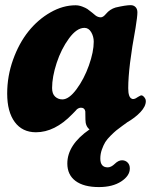

<svg xmlns="http://www.w3.org/2000/svg" viewBox="-20 -512 594 756"><path d="M554.2 -113.8Q554.2 -93.3 533.2 -70.8Q512.2 -48.3 479 -29.3H479.5Q476.6 -27.3 461.2 -16.1Q445.8 -4.9 437.7 1.7Q429.7 8.3 415.8 22Q401.9 35.6 394.5 47.6Q387.2 59.6 381.1 76.9Q375 94.2 375 112.3Q375 147 404.3 147Q417.5 147 431.9 133.1Q446.3 119.1 460.4 119.1Q473.6 119.1 482.4 127.9Q491.2 136.7 491.2 151.4Q491.2 180.2 457.3 202.4Q423.3 224.6 369.6 224.6Q309.6 224.6 277.3 200.4Q245.1 176.3 245.1 131.8Q245.1 58.1 332.5 -2.4Q316.4 -15.1 316.4 -41Q316.4 -70.3 315.9 -73.2Q313.5 -87.9 298.8 -87.9Q293.9 -87.9 289.3 -85.7Q284.7 -83.5 282 -80.8Q279.3 -78.1 273.9 -72Q268.6 -65.9 264.6 -62.5Q195.8 8.8 121.6 8.8Q67.9 8.8 38.1 -31.5Q8.3 -71.8 8.3 -143.6Q8.3 -212.4 31.5 -277.1Q54.7 -341.8 92 -388.4Q129.4 -435.1 178.5 -463.1Q227.5 -491.2 277.3 -491.2Q290.5 -491.2 304 -486.1Q317.4 -481 324 -476.6Q330.6 -472.2 342.8 -462.2Q355 -452.1 356 -451.2Q365.7 -443.8 377 -443.8Q386.2 -443.8 397.5 -457.5Q412.6 -475.6 435.1 -482.4Q475.1 -491.7 494.6 -491.7Q506.3 -491.7 513.7 -484.1Q521 -476.6 521 -463.4Q521 -446.8 513.7 -401.9Q484.9 -246.6 484.9 -164.6Q484.9 -129.4 498.5 -123.5Q502 -121.1 507.1 -122.3Q512.2 -123.5 515.1 -125.2Q518.1 -127 523.4 -130.4Q528.8 -133.8 533.2 -135.7Q538.1 -137.7 543.5 -133.8Q548.3 -129.9 551.3 -124.5Q554.2 -120.1 554.2 -113.8ZM312.5 -402.3Q282.2 -402.3 251.7 -360.8Q221.2 -319.3 203.1 -264.2Q185.1 -209 185.1 -165.5Q185.1 -142.6 197 -131.6Q209 -120.6 225.6 -120.6Q251.5 -120.6 281.2 -160.6Q311 -200.7 330.1 -254.4Q349.1 -308.1 349.1 -347.7Q349.1 -368.2 339.1 -385.3Q329.1 -402.3 312.5 -402.3Z"/></svg>

Font: Cooper* ExtraBold
Style: Italic
Weight: 800
Italic angle: -7°
Designer: Owen Earl
Foundry: indestructible type*
Version: Version 0.001